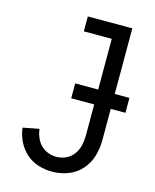

<svg xmlns="http://www.w3.org/2000/svg" viewBox="-112 -812 724 896"><g transform="rotate(15 250.0 -363.5)"><path d="M226 8Q192 8 159 -2Q126 -12 100 -35.5Q74 -59 59 -90Q44 -121 40 -155L118 -170Q121 -142 134.5 -117Q148 -92 173 -78Q198 -64 226 -64Q250 -64 272.5 -74Q295 -84 309.5 -104Q324 -124 329.5 -147.5Q335 -171 335 -195V-663H200V-735H415V-195Q415 -156 404 -118Q393 -80 366.5 -50Q340 -20 302.5 -6Q265 8 226 8ZM224 -346V-418H486V-346Z"/></g></svg>

Font: Iosevka SS08
Style: Regular
Weight: 400
Monospace: yes
Designer: Belleve Invis
Foundry: Belleve Invis
Version: 2.1.0; ttfautohint (v1.8.2)